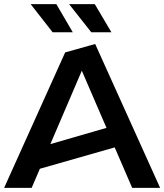

<svg xmlns="http://www.w3.org/2000/svg" viewBox="-25 -914 799 934"><path d="M231 -757H329L249 -894H124ZM419 -757H517L436 -894H311ZM-5 0H129L169 -93L533 -197L618 0H754L438 -700L292 -659ZM220 -213 373 -570 493 -292Z"/></svg>

Font: Talent
Style: Bold
Weight: 600
Designer: Mike Powis
Version: Version 1.001;hotconv 1.0.109;makeotfexe 2.5.65596